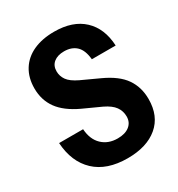

<svg xmlns="http://www.w3.org/2000/svg" viewBox="-176 -845 900 970"><g transform="rotate(-30 274.5 -360.0)"><path d="M287 10Q166 10 98.5 -53.5Q31 -117 24 -230H164Q168 -169 203 -135.5Q238 -102 293 -102Q337 -102 362 -122Q387 -142 387 -176Q387 -208 369 -233Q351 -258 309 -278L206 -325Q127 -362 90.5 -412.5Q54 -463 54 -531Q54 -593 82 -638Q110 -683 161.5 -706.5Q213 -730 283 -730Q391 -730 452 -673Q513 -616 518 -514H379Q374 -569 347.5 -594Q321 -619 277 -619Q239 -619 216.5 -601Q194 -583 194 -550Q194 -522 210.5 -498.5Q227 -475 271 -454L373 -407Q456 -369 491.5 -317.5Q527 -266 527 -197Q527 -98 463 -44Q399 10 287 10Z"/></g></svg>

Font: Instrument Sans SemiCondensed
Style: Bold
Weight: 700
Width: 4
Designer: Rodrigo Fuenzalida
Foundry: fragTYPE
Version: Version 1.000;gftools[0.9.28]